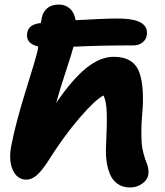

<svg xmlns="http://www.w3.org/2000/svg" viewBox="-20 -764 720 838"><path d="M95.2 20Q54.7 20 35.6 -22.5Q16.6 -64.9 29.8 -130.9Q49.8 -232.4 92.8 -369.4Q135.7 -506.3 144 -543Q144.5 -545.9 145.5 -552Q146.5 -558.1 147 -561Q89.4 -574.7 99.1 -622.1Q105.5 -657.2 154.8 -663.1H158.2Q159.2 -670.9 163.1 -689Q168 -712.4 186.5 -728.3Q205.1 -744.1 237.8 -744.1Q264.2 -744.1 283.9 -727.5Q303.7 -710.9 310.1 -675.8Q433.6 -683.1 492.2 -683.1Q568.4 -683.1 597.9 -663.3Q627.4 -643.6 620.1 -607.9Q617.2 -590.3 601.3 -578.1Q585.4 -565.9 563 -565.9Q415 -565.9 300.8 -560.1Q293.9 -533.2 267.6 -453.4Q241.2 -373.5 225.1 -314.9Q296.9 -419.4 357.4 -467.8Q418 -516.1 476.1 -516.1Q521 -516.1 548.8 -498.3Q576.7 -480.5 588.4 -447.3Q600.1 -414.1 603 -366.2Q606 -318.4 600.1 -258.8Q596.7 -219.7 596.9 -187.3Q597.2 -154.8 598.6 -136.5Q600.1 -118.2 605.7 -96.7Q611.3 -75.2 613.5 -69.6Q615.7 -64 623 -44.9Q630.9 -21 627 0Q622.6 22.5 599.6 38.3Q576.7 54.2 547.9 54.2Q515.1 54.2 492.7 38.1Q470.2 22 459.2 -5.6Q448.2 -33.2 444.6 -64Q440.9 -94.7 442.9 -129.9Q447.8 -228 445.8 -274.9Q443.8 -321.8 432.1 -347.2Q399.9 -333 329.6 -252.2Q259.3 -171.4 187 -56.2Q158.7 -13.7 137.7 3.2Q116.7 20 95.2 20Z"/></svg>

Font: Shantell Sans Irregular Bouncy
Style: Bold Italic
Weight: 700
Italic angle: -11.31°
Designer: Stephen Nixon, Anya Danilova, Shantell Martin
Foundry: Arrow Type
Version: Version 1.006;[9816181b4]